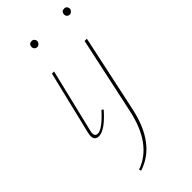

<svg xmlns="http://www.w3.org/2000/svg" viewBox="-277 -666 1015 1015"><g transform="rotate(-45 231.0 -158.0)"><path d="M195 -561Q185 -561 179 -567.5Q173 -574 173 -583Q175 -605 196 -605Q205 -605 211 -598.5Q217 -592 217 -582Q216 -574 209.5 -567.5Q203 -561 195 -561ZM438 -561Q428 -561 422 -567.5Q416 -574 416 -583Q418 -605 439 -605Q448 -605 454 -598.5Q460 -592 460 -582Q459 -574 452.5 -567.5Q446 -561 438 -561ZM92 3Q51 3 64 -52L150 -407H166L80 -51Q70 -11 98 -11Q131 -11 200 -87L209 -79Q137 3 92 3ZM302 21 394 -407H411L319 24Q274 240 121 289L116 278Q259 228 302 21Z"/></g></svg>

Font: EauTest Thin
Style: Italic
Weight: 250
Italic angle: -12°
Designer: Christian Thalmann (Catharsis Fonts)
Version: Version 0.001;PS 000.001;hotconv 1.0.88;makeotf.lib2.5.64775